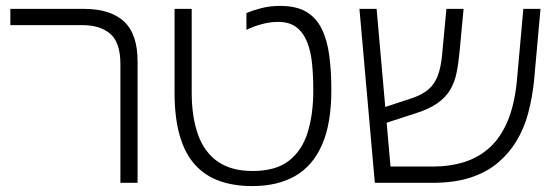

<svg xmlns="http://www.w3.org/2000/svg" viewBox="-20 -618 1880 649"><path d="M387 0V-401Q387 -474 353 -503.5Q319 -533 259 -533H15V-588H264Q353 -588 399 -545.5Q445 -503 445 -411V0Z M833 11Q769 11 720 -7Q671 -25 637.5 -63Q604 -101 587 -161.5Q570 -222 570 -306V-588H628V-306Q628 -222 649.5 -162.5Q671 -103 716.5 -71.5Q762 -40 834 -40Q912 -40 956.5 -74.5Q1001 -109 1020 -170.5Q1039 -232 1039 -312Q1039 -360 1035 -401.5Q1031 -443 1018.5 -475Q1006 -507 982.5 -525.5Q959 -544 920 -544Q892 -544 863.5 -536Q835 -528 813 -517V-574Q832 -582 861.5 -590Q891 -598 927 -598Q982 -598 1015.5 -578Q1049 -558 1067.5 -520.5Q1086 -483 1093 -430.5Q1100 -378 1100 -314Q1100 -200 1068.5 -128.5Q1037 -57 977.5 -23Q918 11 833 11Z M1247 0 1195 -588H1253L1300 -55H1442Q1501 -55 1550 -70.5Q1599 -86 1636 -120Q1673 -154 1696 -209Q1719 -264 1727 -343L1749 -588H1807L1785 -343Q1779 -287 1765.5 -236Q1752 -185 1726.5 -142.5Q1701 -100 1662.5 -67.5Q1624 -35 1569.5 -17.5Q1515 0 1442 0ZM1277 -200 1272 -253 1375 -287Q1409 -299 1429 -316.5Q1449 -334 1459.5 -361.5Q1470 -389 1474 -429L1489 -588H1547L1534 -449Q1530 -406 1523.5 -373Q1517 -340 1501.5 -314Q1486 -288 1457 -268Q1428 -248 1379 -233Z"/></svg>

Font: Noto Sans Hebrew Light
Style: Regular
Weight: 300
Designer: Monotype Design Team
Foundry: Monotype Imaging Inc.
Version: Version 2.003